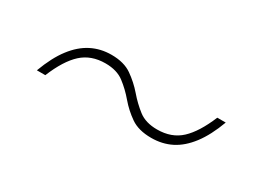

<svg xmlns="http://www.w3.org/2000/svg" viewBox="-20 -438 565 414"><g transform="rotate(30 262.5 -231.0)"><path d="M468 -283.5Q454 -245.5 435.5 -221.2Q417 -197 394.8 -185.8Q372.5 -174.5 345 -174.5Q313.5 -174.5 294 -188Q274.5 -201.5 259.2 -219.5Q244 -237.5 226.2 -251Q208.5 -264.5 180 -264.5Q144.5 -264.5 121.5 -243.5Q98.5 -222.5 80 -177.5H59Q73.5 -216.5 91.8 -240.2Q110 -264 132.5 -275.5Q155 -287 182 -287Q213.5 -287 233 -273.2Q252.5 -259.5 267.8 -241.8Q283 -224 300.8 -210.2Q318.5 -196.5 347 -196.5Q383 -196.5 405.8 -217.8Q428.5 -239 447 -283.5Z"/></g></svg>

Font: Newsreader 36pt ExtraLight
Style: Italic
Weight: 250
Italic angle: -17°
Designer: Hugues Gentile
Foundry: Production Type
Version: Version 1.003